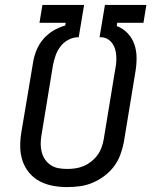

<svg xmlns="http://www.w3.org/2000/svg" viewBox="-20 -755 640 783"><path d="M253 8Q223 8 194.5 2.5Q166 -3 141.5 -16Q117 -29 99 -50.5Q81 -72 72 -99Q63 -126 62.5 -155.5Q62 -185 67 -215L115 -501Q119 -526 129 -550.5Q139 -575 156.5 -595.5Q174 -616 197.5 -630Q221 -644 246 -651L248 -662H141L153 -735H323L301 -603H295Q275 -602 256.5 -591.5Q238 -581 225.5 -564Q213 -547 206.5 -528Q200 -509 196 -489L149 -203Q146 -185 146 -167.5Q146 -150 150.5 -133.5Q155 -117 164.5 -103.5Q174 -90 188 -81Q202 -72 219 -69Q236 -66 254 -66Q271 -66 288 -68.5Q305 -71 321.5 -78Q338 -85 352.5 -96.5Q367 -108 377.5 -122.5Q388 -137 394 -153.5Q400 -170 403 -187L450 -473Q453 -487 454 -501Q455 -515 454 -528.5Q453 -542 449.5 -554.5Q446 -567 438.5 -577.5Q431 -588 420 -595Q409 -602 395 -603H386L408 -735H577L565 -662H458L456 -649Q482 -639 500.5 -619.5Q519 -600 528 -574Q537 -548 537 -519Q537 -490 532 -461L485 -175Q480 -149 470.5 -123.5Q461 -98 444.5 -76Q428 -54 405 -37Q382 -20 357 -9.5Q332 1 305.5 4.5Q279 8 253 8Z"/></svg>

Font: Iosevka Curly Extended Oblique
Style: Regular
Weight: 400
Width: 7
Italic angle: -9°
Monospace: yes
Designer: Belleve Invis
Foundry: Belleve Invis
Version: Version 11.1.0; ttfautohint (v1.8.3)